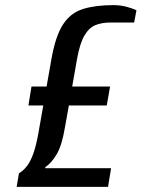

<svg xmlns="http://www.w3.org/2000/svg" viewBox="-20 -730 553 750"><path d="M45 0 54 -53Q71 -63 85 -81Q99 -99 110 -129.5Q121 -160 130 -210L149 -318H91L103 -392H162L181 -500Q197 -590 226.5 -635Q256 -680 304.5 -695Q353 -710 423 -710Q449 -710 472.5 -704Q496 -698 513 -690L504 -642H411Q378 -642 353 -632Q328 -622 310 -591.5Q292 -561 281 -500L262 -392H410L397 -318H249L234 -234Q222 -162 201.5 -127.5Q181 -93 157 -77L156 -73H414L402 0Z"/></svg>

Font: Cuprum Medium
Style: Italic
Weight: 500
Italic angle: -10°
Version: Version 3.000